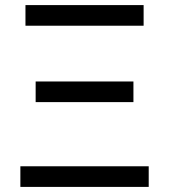

<svg xmlns="http://www.w3.org/2000/svg" viewBox="-20 -734 664 754"><path d="M80 -633V-714H544V-633ZM120 -333V-414H504V-333ZM60 0V-81H564V0Z"/></svg>

Font: Noto Sans Historical
Style: Regular
Weight: 400
Designer: Monotype Design Team
Foundry: Monotype Imaging Inc.
Version: Version 2.013; ttfautohint (v1.8.4.7-5d5b)